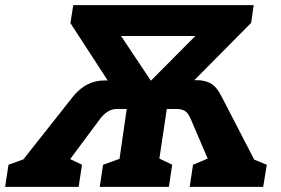

<svg xmlns="http://www.w3.org/2000/svg" viewBox="-54 -727 1094 747"><path d="M-34 0 -21 -86 37 -107 229 -350Q280 -414 352 -414H365L220 -637L231 -707H933L923 -638L702 -415H715Q741 -415 765 -403Q789 -391 812 -344L935 -106L984 -86L970 0H684L697 -86L754 -110L689 -262Q678 -288 665 -295.5Q652 -303 633 -303H595L566 -110L616 -86L603 0H334L347 -86L411 -109L439 -303H400Q363 -303 332 -260L219 -108L265 -86L252 0ZM417 -587 533 -413 706 -587Z"/></svg>

Font: Bitter ExtraBold
Style: Italic
Weight: 800
Italic angle: -9°
Designer: Sol Matas, and Bitter project Authors
Foundry: Sol Matas
Version: Version 2.001